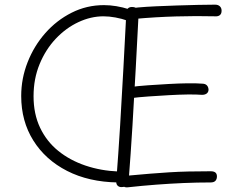

<svg xmlns="http://www.w3.org/2000/svg" viewBox="-20 -784 1031 824"><path d="M535 -744Q550 -740 557 -732.5Q564 -725 564 -717.5Q564 -710 559.5 -703.5Q555 -697 546.5 -694.5Q538 -692 528 -695Q503 -704 475.5 -709Q448 -714 424 -714Q370 -714 316.5 -689Q263 -664 219.5 -618Q176 -572 150 -509Q124 -446 124 -371Q124 -295 152 -236Q180 -177 230 -136.5Q280 -96 346.5 -73.5Q413 -51 488 -48Q498 -48 503.5 -42.5Q509 -37 510 -25Q510 -14 503 -7.5Q496 -1 485 -1Q361 -3 268 -50.5Q175 -98 123 -181Q71 -264 71 -372Q71 -447 98.5 -517Q126 -587 174.5 -642Q223 -697 287.5 -729.5Q352 -762 426 -762Q478 -762 535 -744ZM522 -727Q522 -741 528.5 -747.5Q535 -754 546 -754Q560 -754 567.5 -747.5Q575 -741 575 -727Q569 -612 562.5 -489.5Q556 -367 548.5 -244.5Q541 -122 532 -7Q532 0 528 6.5Q524 13 517.5 16Q511 19 501 19Q491 19 484.5 12.5Q478 6 479 -7Q488 -123 495.5 -245Q503 -367 509.5 -489.5Q516 -612 522 -727ZM559 -703Q547 -702 539.5 -708Q532 -714 532 -727Q532 -736 537 -741Q542 -746 551.5 -748.5Q561 -751 573 -752Q606 -755 649.5 -757Q693 -759 739.5 -760.5Q786 -762 829 -763Q872 -764 903 -764Q916 -764 923.5 -757Q931 -750 931 -738Q931 -725 923.5 -719Q916 -713 903 -714Q824 -716 736 -713.5Q648 -711 559 -703ZM536 -362Q526 -361 520 -367Q514 -373 514 -384Q514 -395 520 -402Q526 -409 536 -410Q572 -415 615.5 -418Q659 -421 703 -423.5Q747 -426 785 -426.5Q823 -427 847 -425Q860 -425 867 -418.5Q874 -412 875 -400Q875 -389 867.5 -383Q860 -377 847 -377Q822 -379 785 -378.5Q748 -378 704.5 -375.5Q661 -373 617 -370Q573 -367 536 -362ZM527 20Q514 21 507 13.5Q500 6 500 -5Q500 -19 505.5 -24Q511 -29 526 -30Q580 -35 623 -38.5Q666 -42 706 -44.5Q746 -47 789 -48Q832 -49 884 -49Q898 -49 904.5 -43.5Q911 -38 911 -27Q911 -15 904.5 -8Q898 -1 884 -1Q826 -1 768 1.5Q710 4 650.5 8.5Q591 13 527 20Z"/></svg>

Font: Playpen Sans ExtraLight
Style: Regular
Weight: 250
Designer: Laura Meseguer, Veronika Burian, José Scaglione
Foundry: TypeTogether
Version: Version 1.001